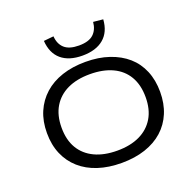

<svg xmlns="http://www.w3.org/2000/svg" viewBox="-159 -1116 1315 1292"><g transform="rotate(-20 498.0 -470.0)"><path d="M498 9Q405 9 330 -15.5Q255 -40 202 -87Q149 -134 120.5 -200.5Q92 -267 92 -352Q92 -436 120.5 -502.5Q149 -569 202 -616.5Q255 -664 330 -689Q405 -714 499 -714Q592 -714 667 -688.5Q742 -663 794.5 -617Q847 -571 875 -504Q903 -437 903 -353Q903 -269 875 -202Q847 -135 794.5 -88Q742 -41 667 -16Q592 9 498 9ZM498 -79Q592 -79 659 -111Q726 -143 762.5 -204Q799 -265 799 -353Q799 -441 763 -502Q727 -563 659.5 -594.5Q592 -626 498 -626Q404 -626 337 -594Q270 -562 233.5 -501Q197 -440 197 -352Q197 -264 233 -203.5Q269 -143 336.5 -111Q404 -79 498 -79ZM497 -760Q400 -760 345.5 -806.5Q291 -853 285 -942L356 -949Q360 -893 394 -862.5Q428 -832 497 -832Q568 -832 601.5 -863Q635 -894 640 -949L710 -942Q704 -853 648.5 -806.5Q593 -760 497 -760Z"/></g></svg>

Font: Nunito Sans 7pt Expanded
Style: Regular
Weight: 400
Width: 7
Designer: Vernon Adams
Foundry: Vernon Adams
Version: Version 3.101;gftools[0.9.27]